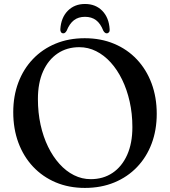

<svg xmlns="http://www.w3.org/2000/svg" viewBox="-20 -904 834 942"><path d="M395.5 -716.5Q475 -716.5 540 -689.2Q605 -662 651.8 -612.2Q698.5 -562.5 723.8 -494.5Q749 -426.5 749 -345.5Q749 -266 724 -199.5Q699 -133 652.2 -84.2Q605.5 -35.5 540.8 -8.8Q476 18 396.5 18Q318 18 253.5 -9.2Q189 -36.5 142.2 -86.2Q95.5 -136 70.2 -204Q45 -272 45 -353.5Q45 -433 70 -499.2Q95 -565.5 141.5 -614.2Q188 -663 252.5 -689.8Q317 -716.5 395.5 -716.5ZM629.5 -280.5Q629.5 -346.5 616.2 -405.5Q603 -464.5 579.2 -513.2Q555.5 -562 523 -597.8Q490.5 -633.5 451.5 -653Q412.5 -672.5 369 -672.5Q308.5 -672.5 262.8 -641.8Q217 -611 191.5 -554.2Q166 -497.5 166 -418Q166 -351.5 179 -292.2Q192 -233 215.8 -184.2Q239.5 -135.5 271.8 -99.8Q304 -64 343 -44.5Q382 -25 425 -25Q486.5 -25 532.2 -55.8Q578 -86.5 603.8 -143.8Q629.5 -201 629.5 -280.5ZM397 -821.5Q364.5 -821.5 342.8 -804.8Q321 -788 307 -753Q303 -746.5 299.2 -743.5Q295.5 -740.5 290.5 -740.5Q283.5 -740.5 279.5 -746Q275.5 -751.5 276 -760.5Q279.5 -817.5 312.5 -851Q345.5 -884.5 397 -884.5Q449 -884.5 481.8 -851Q514.5 -817.5 518 -760.5Q519 -751.5 514.8 -746Q510.5 -740.5 503.5 -740.5Q499 -740.5 495 -743.5Q491 -746.5 487 -753Q473 -789 451 -805.2Q429 -821.5 397 -821.5Z"/></svg>

Font: Fraunces 12pt
Style: Regular
Weight: 400
Version: Version 1.000;[b76b70a41]